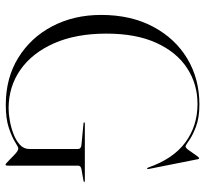

<svg xmlns="http://www.w3.org/2000/svg" viewBox="-44 -706 761 714"><g transform="rotate(90 337.0 -349.5)"><path d="M596.5 -0.5Q596.5 7 595.5 9Q594.5 11 593.5 11Q589.5 11 578 -0.8Q566.5 -12.5 553.5 -24.5Q540.5 -36.5 532.5 -36.5Q527.5 -36.5 509 -24.8Q490.5 -13 456.5 -1.5Q422.5 10 370.5 10Q270.5 10 195.2 -36.5Q120 -83 78 -163.2Q36 -243.5 36 -344.5Q36 -455 79.5 -537.2Q123 -619.5 198.2 -664.8Q273.5 -710 369 -710Q418.5 -710 451.8 -697.2Q485 -684.5 503 -671.5Q521 -658.5 525 -658.5Q530.5 -658.5 539.5 -671.2Q548.5 -684 557.2 -696.5Q566 -709 569 -709Q571.5 -709 572.5 -704.5L609 -521Q609.5 -517 608.5 -516Q606.5 -514.5 604 -518.5Q571.5 -612.5 510 -657.8Q448.5 -703 367 -703Q293 -703 233.8 -664.2Q174.5 -625.5 140 -550Q105.5 -474.5 105.5 -364.5Q105.5 -251 141.5 -169.5Q177.5 -88 240.2 -44.2Q303 -0.5 383.5 -0.5Q403.5 -0.5 429.2 -5Q455 -9.5 479 -18.8Q503 -28 518.8 -42.5Q534.5 -57 534.5 -77V-259Q534.5 -270 518.5 -271.5L439.5 -279Q435.5 -279.5 435.5 -281.5Q435.5 -284 439.5 -284H653.5Q657 -284 657 -281.5Q657 -280 653 -279L610 -271.5Q596.5 -269 596.5 -259Z"/></g></svg>

Font: Fraunces 144pt S000 Light
Style: Regular
Weight: 300
Version: Version 1.000; ttfautohint (v1.8.3)